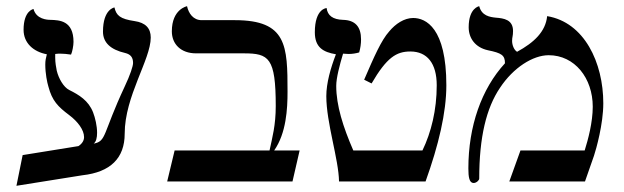

<svg xmlns="http://www.w3.org/2000/svg" viewBox="-20 -585 2013 619"><path d="M131 -410C128 -398 126 -390 126 -377C126 -348 132 -319 136 -306C148 -260 167 -241 203 -214C231 -193 251 -166 251 -143C251 -132 245 -122 233 -114L53 -85L33 14L246 -20C336 -30 382 -75 382 -154C382 -275 466 -393 466 -464C466 -494 449 -512 414 -517C367 -524 355 -535 349 -561C349 -561 312 -556 312 -483C312 -448 336 -425 384 -414C400 -410 409 -401 409 -382C409 -372 400 -344 382 -306C310 -152 324 -130 282 -122C290 -128 293 -141 293 -157C293 -179 287 -205 280 -223C265 -261 235 -279 203 -295C185 -304 169 -332 163 -357C161 -368 158 -382 158 -399C158 -404 158 -408 158 -411C164 -412 170 -412 175 -412C185 -412 195 -411 209 -409C213 -417 217 -438 217 -450C217 -519 171 -520 143 -521C132 -521 97 -523 88 -556C88 -556 56 -551 56 -489C56 -446 88 -418 131 -410Z M737 -520H630C603 -520 588 -542 583 -565C583 -565 534 -556 534 -484C534 -443 563 -413 612 -413H766C847 -413 869 -399 869 -243C869 -181 858 -142 849 -100H543L519 0H923L946 -100H864C903 -156 907 -234 907 -289C907 -438 905 -520 737 -520Z M1063 -410C1046 -366 1032 -317 1032 -275C1032 -189 1072 -71 1073 0H1352C1394 -117 1419 -222 1419 -310C1419 -495 1353 -527 1312 -527C1283 -527 1255 -508 1235 -484C1209 -455 1186 -402 1154 -328L1178 -316C1227 -400 1258 -419 1303 -419C1357 -419 1388 -381 1388 -310C1388 -230 1370 -158 1342 -100H1119C1086 -176 1064 -245 1064 -308C1064 -334 1075 -375 1086 -412C1092 -412 1098 -411 1104 -411C1116 -411 1128 -413 1138 -416C1142 -430 1144 -444 1144 -458C1144 -499 1125 -520 1086 -521C1053 -522 1036 -535 1033 -559C1033 -559 995 -558 995 -481C995 -432 1022 -417 1063 -410Z M1744 -533C1739 -483 1702 -448 1647 -418C1637 -424 1631 -440 1631 -453C1631 -466 1634 -468 1634 -485C1634 -522 1604 -526 1579 -528C1559 -530 1533 -534 1525 -565C1525 -565 1491 -560 1491 -497C1491 -462 1512 -432 1553 -423C1597 -414 1608 -407 1608 -381C1532 -298 1490 -178 1490 -42C1490 -14 1493 5 1507 5C1516 5 1525 -4 1525 -9C1525 -143 1548 -237 1592 -302C1635 -367 1698 -407 1749 -407C1833 -407 1891 -333 1891 -241C1891 -191 1876 -135 1865 -100H1658L1622 0H1866L1895 -83C1902 -104 1925 -185 1925 -252C1925 -383 1864 -513 1744 -533Z"/></svg>

Font: Libertinus Serif
Style: Regular
Weight: 400
Designer: Philipp H. Poll, Khaled Hosny
Foundry: Caleb Maclennan
Version: Version 7.050;RELEASE